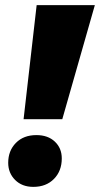

<svg xmlns="http://www.w3.org/2000/svg" viewBox="-20 -720 390 749"><path d="M12 -85Q12 -132 42 -162.5Q72 -193 122 -193Q167 -193 194 -167.5Q221 -142 221 -102Q221 -53 190.5 -22Q160 9 110 9Q66 9 39 -18Q12 -45 12 -85ZM123 -700H350L223 -255H72Z"/></svg>

Font: Idrija
Style: Italic
Weight: 800
Italic angle: -11.3°
Designer: Julieta Ulanovsky
Foundry: Julieta Ulanovsky
Version: Version 7.200